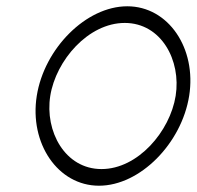

<svg xmlns="http://www.w3.org/2000/svg" viewBox="-20 -595 626 611"><path d="M97 -290C73 -139 164 -4 295 -4C426 -4 558 -139 582 -290C606 -441 516 -575 385 -575C254 -575 121 -441 97 -290ZM140 -290C158 -403 261 -522 377 -522C493 -522 557 -403 539 -290C521 -177 419 -57 303 -57C187 -57 122 -177 140 -290Z"/></svg>

Font: Charger Sport
Style: HLExtObl
Weight: 100
Designer: Jasper
Foundry: Cannot Into Space Fonts
Version: Version 1.1